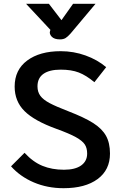

<svg xmlns="http://www.w3.org/2000/svg" viewBox="-20 -979 636 1009"><path d="M38 -105 109 -176Q153 -128 203 -107.5Q253 -87 316 -87Q375 -87 406.5 -109.5Q438 -132 438 -172Q438 -201 425.5 -220Q413 -239 379 -258Q345 -277 276 -302Q160 -344 108.5 -395.5Q57 -447 57 -524Q57 -612 123 -661Q189 -710 299 -710Q367 -710 429.5 -687.5Q492 -665 538 -626L476 -547Q433 -583 394 -598Q355 -613 299 -613Q240 -613 208.5 -591Q177 -569 177 -525Q177 -496 192 -475.5Q207 -455 241 -437Q275 -419 340 -394Q423 -362 469.5 -332.5Q516 -303 537 -265.5Q558 -228 558 -172Q558 -86 493 -38Q428 10 314 10Q229 10 157.5 -20.5Q86 -51 38 -105ZM243 -816 245 -822 117 -959H237L303 -873L364 -959H482L351 -803Q336 -786 324.5 -779Q313 -772 295 -772Q265 -772 251.5 -786.5Q238 -801 243 -816Z"/></svg>

Font: Niramit SemiBold
Style: Regular
Weight: 600
Designer: Katatrad Aksorn Co.,Ltd.
Foundry: Cadson Demak Co.,Ltd.
Version: Version 1.001; ttfautohint (v1.6)